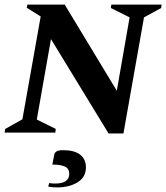

<svg xmlns="http://www.w3.org/2000/svg" viewBox="-31 -580 727 840"><path d="M-11 0 -8 -16 67 -58 147 -508 86 -546 89 -560H252L480 -183L536 -504L454 -545L456 -560H676L674 -545L599 -504L509 4H444L192 -409L130 -57L213 -16L211 0ZM218 240Q209 240 198 239Q187 238 180 236L184 221Q191 222 198 222.5Q205 223 211 223Q272 223 272 180Q272 158 253.5 149Q235 140 198 140L206 98Q207 89 215.5 83Q224 77 245 77Q295 77 320 97Q345 117 345 152Q345 195 308.5 217.5Q272 240 218 240Z"/></svg>

Font: Spectral SC
Style: Bold Italic
Weight: 700
Italic angle: -10°
Designer: Jean-Baptiste Levee
Foundry: Production Type
Version: Version 2.001